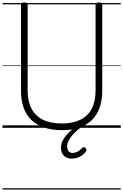

<svg xmlns="http://www.w3.org/2000/svg" viewBox="-20 -1035 998 1555"><path d="M481 19Q400 19 338 -2Q276 -23 234 -63.5Q192 -104 171 -164Q150 -224 150 -303V-996Q150 -1006 156 -1010.5Q162 -1015 176 -1015Q191 -1015 197.5 -1010.5Q204 -1006 204 -996V-301Q204 -214 235.5 -154.5Q267 -95 328.5 -65Q390 -35 481 -35Q570 -35 631 -65Q692 -95 723 -154.5Q754 -214 754 -301V-996Q754 -1006 760.5 -1010.5Q767 -1015 781 -1015Q808 -1015 808 -996V-303Q808 -198 770.5 -126Q733 -54 660.5 -17.5Q588 19 481 19ZM561 250Q524 250 499 227.5Q474 205 474 161Q474 135 484.5 111Q495 87 513.5 64Q532 41 557.5 19Q583 -3 613 -25H654V-19Q630 -1 607 19Q584 39 565.5 60.5Q547 82 535.5 104.5Q524 127 524 149Q524 176 536 190Q548 204 568 204Q584 204 604.5 194.5Q625 185 645 164Q651 157 658 156.5Q665 156 671 162Q679 169 680 177Q681 185 676 193Q664 210 644.5 223.5Q625 237 603 243.5Q581 250 561 250ZM0 490H958V500H0ZM0 -20H958V0H0ZM0 -505H958V-500H0ZM0 -1010H958V-1000H0Z"/></svg>

Font: Playwrite ES Guides
Style: Regular
Weight: 400
Designer: Veronika Burian, José Scaglione
Foundry: TypeTogether
Version: Version 1.003